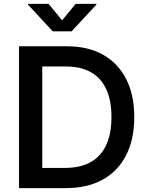

<svg xmlns="http://www.w3.org/2000/svg" viewBox="-20 -965 762 985"><path d="M317.9 0H136.2V-103.5H311.5Q391.6 -103.5 445.1 -133.3Q498.5 -163.1 525.1 -221.4Q551.8 -279.8 551.8 -364.7Q551.8 -449.2 525.1 -507.1Q498.5 -564.9 446.5 -594.5Q394.5 -624 316.9 -624H132.8V-727.5H324.2Q432.1 -727.5 509 -684.1Q585.9 -640.6 627.4 -559.1Q668.9 -477.5 668.9 -364.7Q668.9 -251 627.4 -169.2Q585.9 -87.4 507.3 -43.7Q428.7 0 317.9 0ZM196.8 -727.5V0H77.6V-727.5ZM229 -945.3 298.8 -860.8 368.2 -945.3H474.6V-941.4L347.2 -804.2H250.5L123.5 -941.4V-945.3Z"/></svg>

Font: Inter
Style: 540
Weight: 540
Designer: Rasmus Andersson
Foundry: rsms
Version: Version 4.001;git-66647c0bb